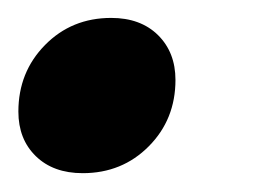

<svg xmlns="http://www.w3.org/2000/svg" viewBox="-28 -178 294 209"><path d="M93 -158.5Q125 -158.5 144 -139.8Q163 -121 163 -91Q163 -48 134 -18.8Q105 10.5 62 10.5Q30 10.5 11 -8Q-8 -26.5 -8 -56.5Q-8 -99.5 21 -129Q50 -158.5 93 -158.5Z"/></svg>

Font: Newsreader 72pt SemiBold
Style: Italic
Weight: 600
Italic angle: -17°
Designer: Hugues Gentile
Foundry: Production Type
Version: Version 1.003; ttfautohint (v1.8.3)